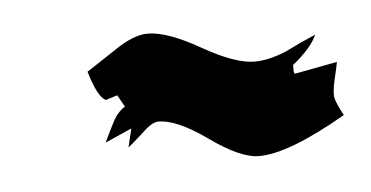

<svg xmlns="http://www.w3.org/2000/svg" viewBox="-29 -625 499 258"><g transform="rotate(-5 221.0 -495.5)"><path d="M144 -459 108 -443Q114 -456 121 -469.5Q128 -483 138 -489L129 -505L113 -500Q102 -506 92 -540Q112 -553 133 -567Q158 -584 177 -584Q203 -584 247 -559Q291 -534 317 -534Q336 -534 360 -544Q380 -554 401 -563Q394 -546 368 -525V-516L369 -513L427 -524Q426 -518 422.5 -503.5Q419 -489 419 -480Q419 -472 430 -452Q352 -407 312 -407Q287 -407 246.5 -436Q206 -465 181 -465Q172 -465 159 -452Q140 -435 138 -434Z"/></g></svg>

Font: Ode an Erik AH
Style: Regular
Weight: 400
Designer: Andreas Höfeld
Foundry: Fontgrube AH
Version: Version 2.00